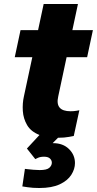

<svg xmlns="http://www.w3.org/2000/svg" viewBox="-20 -681 489 963"><path d="M177 262Q144 262 118 258Q92 254 92 254L105 166Q105 166 118 167.5Q131 169 148 170.5Q165 172 179 172Q215 172 227.5 160.5Q240 149 240 135Q240 123 230.5 114Q221 105 201 105Q182 105 169.5 111Q157 117 157 117L115 64L178 -4Q135 -21 116 -53.5Q97 -86 94.5 -124.5Q92 -163 100 -198L142 -394H54L83 -530H171L199 -661H371L343 -530H446L417 -394H314L272 -197Q255 -123 334 -123Q351 -123 364.5 -125.5Q378 -128 378 -128L350 1Q350 1 326.5 5.5Q303 10 271 10L244 37H246Q296 37 326 66.5Q356 96 356 137Q356 167 337.5 196Q319 225 279.5 243.5Q240 262 177 262Z"/></svg>

Font: Be Vietnam Pro ExtraBold
Style: Italic
Weight: 800
Italic angle: -12°
Designer: Lam Bao, Tony Le, Vietanh Nguyen
Foundry: Yellow Type Foundry
Version: Version 1.002; ttfautohint (v1.8.3)